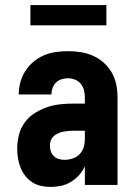

<svg xmlns="http://www.w3.org/2000/svg" viewBox="-20 -730 540 758"><path d="M181 8Q161 8 142.5 4Q124 0 108 -10Q92 -20 80 -35.5Q68 -51 61 -68.5Q54 -86 51 -105Q48 -124 48 -143Q48 -170 54.5 -196.5Q61 -223 76.5 -245Q92 -267 115 -282Q138 -297 163.5 -306Q189 -315 215.5 -318Q242 -321 269 -321H315V-346Q315 -360 311.5 -374Q308 -388 299 -399Q290 -410 276.5 -415.5Q263 -421 248 -421Q235 -421 222.5 -417Q210 -413 201 -404Q192 -395 187.5 -382.5Q183 -370 183 -357H54Q54 -382 60.5 -405.5Q67 -429 80 -449.5Q93 -470 112 -486Q131 -502 153.5 -511.5Q176 -521 200 -524.5Q224 -528 248 -528Q274 -528 299 -524Q324 -520 347 -510Q370 -500 389.5 -482.5Q409 -465 421.5 -443Q434 -421 439 -396Q444 -371 444 -346V0H315V-73Q306 -54 292 -38.5Q278 -23 260 -12Q242 -1 221.5 3.5Q201 8 181 8ZM234 -99Q250 -99 266 -104Q282 -109 293.5 -120.5Q305 -132 310 -148Q315 -164 315 -180V-214H269Q259 -214 249 -213Q239 -212 229 -210Q219 -208 209 -203.5Q199 -199 191.5 -192Q184 -185 180.5 -175.5Q177 -166 177 -155Q177 -144 180.5 -133Q184 -122 192 -114Q200 -106 211.5 -102.5Q223 -99 234 -99ZM100 -630V-710H400V-630Z"/></svg>

Font: Iosevka SS04 Heavy
Style: Regular
Weight: 900
Monospace: yes
Designer: Belleve Invis
Foundry: Belleve Invis
Version: Version 19.0.0; ttfautohint (v1.8.4)